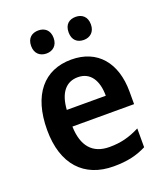

<svg xmlns="http://www.w3.org/2000/svg" viewBox="-138 -835 808 939"><g transform="rotate(-20 266.0 -365.5)"><path d="M113 -681C113 -641 139 -621 172 -621C204 -621 230 -641 230 -681C230 -722 204 -741 172 -741C139 -741 113 -723 113 -681ZM308 -681C308 -641 332 -621 366 -621C398 -621 424 -641 424 -681C424 -722 398 -741 366 -741C333 -741 308 -723 308 -681ZM274 -552C133 -552 46 -452 46 -268C46 -89 139 10 292 10C364 10 413 -2 463 -27V-125C410 -98 364 -86 305 -86C217 -86 171 -140 168 -242H489V-307C489 -458 410 -552 274 -552ZM275 -460C341 -460 373 -406 373 -328H170C176 -416 214 -460 275 -460Z"/></g></svg>

Font: Noto Sans Lao Looped SemiCondensed SemiBold
Style: Regular
Weight: 600
Width: 4
Designer: Mark Frömberg, Ben Mitchell
Foundry: The Fontpad Ltd
Version: Version 1.002